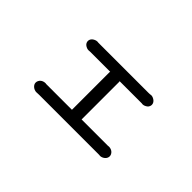

<svg xmlns="http://www.w3.org/2000/svg" viewBox="-39 -894 1278 1278"><g transform="rotate(45 600.0 -255.5)"><path d="M303 -476Q303 -485 307 -492.5Q311 -500 318 -505.5Q325 -511 334 -514.5Q343 -518 352 -518Q356 -518 357 -517.5Q358 -517 360 -517H833Q840 -517 846 -517.5Q852 -518 857 -519Q866 -519 875 -515Q884 -511 890.5 -505.5Q897 -500 901 -492.5Q905 -485 905 -476Q905 -469 901.5 -461Q898 -453 891 -447.5Q884 -442 875.5 -438.5Q867 -435 858 -435Q856 -435 854.5 -435.5Q853 -436 851 -436H642Q643 -432 643 -429V-77H890Q895 -77 900 -78Q909 -78 918 -75Q927 -72 934 -66Q941 -60 945 -52Q949 -44 949 -35.5Q949 -27 945 -19Q941 -11 934 -5Q927 1 918 4.5Q909 8 901 8Q898 8 896.5 7.5Q895 7 894 7H327Q320 7 314 7.5Q308 8 301 8Q293 8 284 4.5Q275 1 268 -5Q261 -11 257 -18.5Q253 -26 253 -34.5Q253 -43 257 -51.5Q261 -60 268 -66Q275 -72 284 -75Q293 -78 303 -78Q306 -78 307 -77.5Q308 -77 309 -77H552V-429Q552 -432 553 -436H364Q357 -436 350 -435Q341 -435 332.5 -438.5Q324 -442 317 -447.5Q310 -453 306.5 -460.5Q303 -468 303 -476Z"/></g></svg>

Font: Maple Mono NF CN
Style: Regular
Weight: 400
Monospace: yes
Designer: subframe7536
Version: Version 7.000